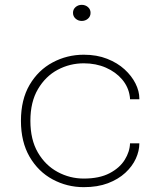

<svg xmlns="http://www.w3.org/2000/svg" viewBox="-20 -764 662 793"><path d="M326 9Q257 9 197.5 -23Q138 -55 102.2 -116.5Q66.5 -178 66.5 -265Q66.5 -352.5 102.2 -413.5Q138 -474.5 197.5 -506.2Q257 -538 326 -538Q380 -538 422.5 -521.2Q465 -504.5 494.5 -477.5Q524 -450.5 539.8 -418.8Q555.5 -387 555.5 -357.5Q555.5 -357 555.5 -356Q555.5 -355 555.5 -354H517Q517 -356.5 516.8 -359.8Q516.5 -363 516 -366Q510.5 -405 484.5 -435.8Q458.5 -466.5 417.5 -484.5Q376.5 -502.5 326 -502.5Q268.5 -502.5 218.2 -475.8Q168 -449 136.8 -396Q105.5 -343 105.5 -265Q105.5 -187 136.5 -134Q167.5 -81 218 -53.8Q268.5 -26.5 326 -26.5Q390.5 -26.5 432.5 -48.5Q474.5 -70.5 495.2 -104Q516 -137.5 517 -172H555.5Q555.5 -140.5 541 -108.8Q526.5 -77 497.5 -50.2Q468.5 -23.5 425.8 -7.2Q383 9 326 9ZM317.5 -677.5Q303 -677.5 292.2 -687Q281.5 -696.5 281.5 -711Q281.5 -725.5 292.2 -734.8Q303 -744 317.5 -744Q332.5 -744 343.2 -734.8Q354 -725.5 354 -711Q354 -696 343.2 -686.8Q332.5 -677.5 317.5 -677.5Z"/></svg>

Font: Epilogue ExtraLight
Style: Regular
Weight: 250
Designer: Tyler Finck
Foundry: Etcetera Type Co
Version: Version 2.112